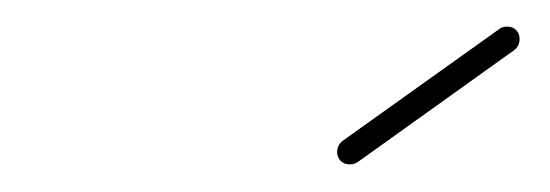

<svg xmlns="http://www.w3.org/2000/svg" viewBox="-20 -702 410 143"><path d="M240.4 -579.6Q236.3 -579.6 233.7 -582.2Q231.1 -584.8 231.1 -588.9Q231.1 -594.1 235.6 -597.4L351.9 -680.4Q354.1 -682.2 357.8 -682.2Q361.9 -682.2 364.4 -679.6Q367 -677 367 -673Q367 -667.4 362.6 -664.4L246.7 -581.5Q244.1 -579.6 240.4 -579.6Z"/></svg>

Font: 26F Galaxy Sans Thin
Style: Italic
Weight: 100
Italic angle: -4.99998°
Designer: C₂₉H₂₅N₃O₅
Version: Version 1.200